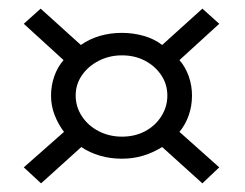

<svg xmlns="http://www.w3.org/2000/svg" viewBox="-20 -505 566 444"><path d="M395 -366 487 -450 448 -485 355 -401Q337 -415 312.5 -422Q288 -429 262 -429Q235 -429 211 -422Q187 -415 167 -401L74 -485L35 -450L127 -366Q113 -350 105.5 -328.5Q98 -307 98 -284Q98 -260 106.5 -238.5Q115 -217 128 -200L35 -118L75 -81L168 -165Q187 -152 211 -145Q235 -138 262 -138Q288 -138 311 -145Q334 -152 355 -165L448 -81L487 -118L395 -200Q409 -217 416.5 -238.5Q424 -260 424 -284Q424 -307 416.5 -328.5Q409 -350 395 -366ZM262 -189Q233 -189 208.5 -201.5Q184 -214 169.5 -236Q155 -258 155 -284Q155 -310 169.5 -331Q184 -352 208.5 -364.5Q233 -377 262 -377Q292 -377 315.5 -364.5Q339 -352 353 -331Q367 -310 367 -284Q367 -258 353 -236Q339 -214 315.5 -201.5Q292 -189 262 -189Z"/></svg>

Font: AdventPro_ExpandedRegular
Style: ExpandedRegular
Weight: 400
Width: 7
Designer: VivaRado, Andreas Kalpakidis
Foundry: VivaRado, Andreas Kalpakidis
Version: Version 3.000